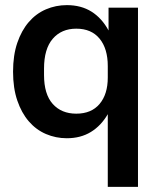

<svg xmlns="http://www.w3.org/2000/svg" viewBox="-20 -530 608 750"><path d="M401 200V-84Q375 -39 335 -14.5Q295 10 241 10Q198 10 159.5 -6.5Q121 -23 92.5 -56Q64 -89 47.5 -137.5Q31 -186 31 -250Q31 -314 47.5 -362.5Q64 -411 92.5 -444Q121 -477 159.5 -493.5Q198 -510 241 -510Q297 -510 337.5 -484.5Q378 -459 404 -411V-500H519V200ZM152 -237Q152 -162 186 -124Q220 -86 278 -86Q337 -86 369 -124Q401 -162 401 -227V-272Q401 -340 369 -379Q337 -418 278 -418Q220 -418 186 -378.5Q152 -339 152 -262Z"/></svg>

Font: CyStack Display SemiBold
Style: Regular
Weight: 600
Designer: Weizhong Zhang
Foundry: 本地遙控
Version: Version 1.000;Glyphs 3.1.2 (3151)